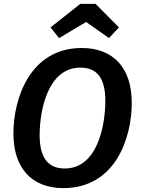

<svg xmlns="http://www.w3.org/2000/svg" viewBox="-20 -953 723 988"><path d="M284 -757 423 -840 541 -757 592 -812 472 -933H393L240 -812ZM401 -706C135 -706 49 -447 49 -266C49 -86 145 15 306 15C572 15 658 -240 658 -424C658 -605 562 -706 401 -706ZM393 -605C476 -605 522 -556 522 -434C522 -308 482 -86 313 -86C233 -86 184 -134 184 -258C184 -384 226 -605 393 -605Z"/></svg>

Font: Fira Sans Medium
Style: Italic
Weight: 500
Italic angle: -8°
Designer: bBox Type GmbH & Carrois Corporate GbR & Edenspiekermann AG
Foundry: bBox Type GmbH & Carrois Corporate GbR & Edenspiekermann AG
Version: Version 4.301;PS 004.301;hotconv 1.0.88;makeotf.lib2.5.64775